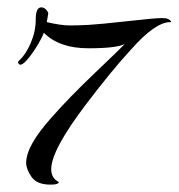

<svg xmlns="http://www.w3.org/2000/svg" viewBox="-20 -473 485 521"><path d="M111 -437 107 -413Q145 -404 169 -404Q193 -404 221 -405.5Q249 -407 325 -415.5Q401 -424 420.5 -424Q440 -424 445 -413Q443 -413 442 -413Q401 -413 335 -338Q285 -284 215 -192Q119 -66 119 -14Q119 10 138 20Q141 22 138 24Q134 28 117 28Q80 28 65.5 7Q51 -14 51 -31Q51 -77 118 -152Q165 -206 239 -276.5Q313 -347 319 -354Q298 -342 219.5 -342Q141 -342 99 -384Q93 -368 76 -341Q39 -285 30 -301Q29 -302 29 -304Q29 -306 33 -310Q50 -325 63.5 -356.5Q77 -388 77 -420.5Q77 -453 92 -453Q103 -453 110 -440Q111 -438 111 -437Z"/></svg>

Font: Arizonia
Style: Regular
Weight: 400
Designer: Robert E. Leuschke
Foundry: Robert E. Leuschke
Version: Version 1.003